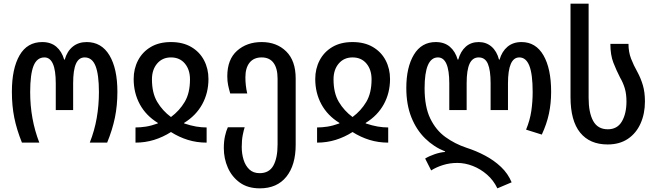

<svg xmlns="http://www.w3.org/2000/svg" viewBox="-20 -780 3591 1050"><path d="M100 0Q71 -72 58 -137Q45 -202 45 -278Q45 -405 87 -477.5Q129 -550 211 -550Q258 -550 288 -524.5Q318 -499 331 -454H334Q347 -500 378 -525Q409 -550 454 -550Q535 -550 578.5 -477.5Q622 -405 622 -278Q622 -203 608.5 -137Q595 -71 566 0H471Q497 -66 509 -135Q521 -204 521 -277Q521 -372 502.5 -419Q484 -466 443 -466Q411 -466 395.5 -431.5Q380 -397 380 -324V-178H285V-324Q285 -466 223 -466Q182 -466 163.5 -420Q145 -374 145 -276Q145 -129 195 0Z M721 0V-83Q748 -83 777.5 -87.5Q807 -92 843 -105V-108Q778 -148 744.5 -210Q711 -272 711 -348Q711 -404 735 -450Q759 -496 804.5 -523Q850 -550 915 -550Q980 -550 1026 -523Q1072 -496 1096 -450Q1120 -404 1120 -348Q1120 -272 1086 -210Q1052 -148 987 -108V-105Q1023 -93 1052.5 -88Q1082 -83 1110 -83V0Q1056 0 1007.5 -15Q959 -30 915 -58Q871 -30 822.5 -15Q774 0 721 0ZM915 -140Q961 -174 990 -222.5Q1019 -271 1019 -346Q1019 -399 991 -432.5Q963 -466 915 -466Q868 -466 839.5 -432.5Q811 -399 811 -346Q811 -271 840 -222.5Q869 -174 915 -140Z M1401 250Q1335 250 1291.5 218.5Q1248 187 1226 137Q1204 87 1204 30Q1204 -7 1210.5 -36Q1217 -65 1226 -84H1318Q1313 -69 1307.5 -41.5Q1302 -14 1302 24Q1302 61 1312 93.5Q1322 126 1343.5 146.5Q1365 167 1400 167Q1452 167 1475 125.5Q1498 84 1498 10V-350Q1498 -406 1476 -436Q1454 -466 1411 -466Q1368 -466 1345 -437.5Q1322 -409 1322 -357Q1322 -312 1332 -269H1239Q1232 -293 1227.5 -314.5Q1223 -336 1223 -363Q1223 -455 1276.5 -502.5Q1330 -550 1411 -550Q1493 -550 1545 -499Q1597 -448 1597 -351V12Q1597 123 1546 186.5Q1495 250 1401 250Z M1714 0V-83Q1741 -83 1770.5 -87.5Q1800 -92 1836 -105V-108Q1771 -148 1737.5 -210Q1704 -272 1704 -348Q1704 -404 1728 -450Q1752 -496 1797.5 -523Q1843 -550 1908 -550Q1973 -550 2019 -523Q2065 -496 2089 -450Q2113 -404 2113 -348Q2113 -272 2079 -210Q2045 -148 1980 -108V-105Q2016 -93 2045.5 -88Q2075 -83 2103 -83V0Q2049 0 2000.5 -15Q1952 -30 1908 -58Q1864 -30 1815.5 -15Q1767 0 1714 0ZM1908 -140Q1954 -174 1983 -222.5Q2012 -271 2012 -346Q2012 -399 1984 -432.5Q1956 -466 1908 -466Q1861 -466 1832.5 -432.5Q1804 -399 1804 -346Q1804 -271 1833 -222.5Q1862 -174 1908 -140Z M2700 250Q2679 206 2643.5 175Q2608 144 2565.5 127.5Q2523 111 2481 111Q2440 111 2403 122.5Q2366 134 2338 152L2305 87Q2326 74 2356.5 63.5Q2387 53 2414 51V48Q2353 24 2305 -23Q2257 -70 2229.5 -139Q2202 -208 2202 -299Q2202 -412 2243.5 -481Q2285 -550 2363 -550Q2410 -550 2440 -524.5Q2470 -499 2483 -454H2486Q2499 -500 2527.5 -525Q2556 -550 2598 -550Q2639 -550 2668 -525Q2697 -500 2709 -454H2712Q2725 -499 2755.5 -524.5Q2786 -550 2832 -550Q2910 -550 2952 -477.5Q2994 -405 2994 -278Q2994 -215 2982 -158.5Q2970 -102 2943 -44L2857 -71Q2878 -122 2885.5 -172.5Q2893 -223 2893 -277Q2893 -374 2875 -420Q2857 -466 2820 -466Q2758 -466 2758 -324V-178H2663V-325Q2663 -396 2648 -431Q2633 -466 2598 -466Q2564 -466 2548 -431.5Q2532 -397 2532 -325V-178H2437V-324Q2437 -466 2375 -466Q2302 -466 2302 -297Q2302 -196 2333 -132Q2364 -68 2416 -30.5Q2468 7 2531 28Q2584 45 2633 71Q2682 97 2720 133Q2758 169 2778 217Z M3303 10Q3205 10 3152.5 -55Q3100 -120 3100 -249V-760H3199V-245Q3199 -164 3224 -118.5Q3249 -73 3304 -73Q3356 -73 3381 -116Q3406 -159 3406 -225Q3406 -267 3396.5 -298Q3387 -329 3371 -356Q3351 -395 3334.5 -437Q3318 -479 3318 -540H3417Q3417 -496 3431 -459.5Q3445 -423 3466 -386Q3484 -353 3495.5 -314.5Q3507 -276 3507 -225Q3507 -158 3483 -104.5Q3459 -51 3413.5 -20.5Q3368 10 3303 10Z"/></svg>

Font: Noto Sans Georgian Condensed Medium
Style: Regular
Weight: 500
Width: 3
Designer: Monotype Design Team, Akaki Razmadze
Foundry: Google LLC
Version: Version 2.005; ttfautohint (v1.8.4.7-5d5b)